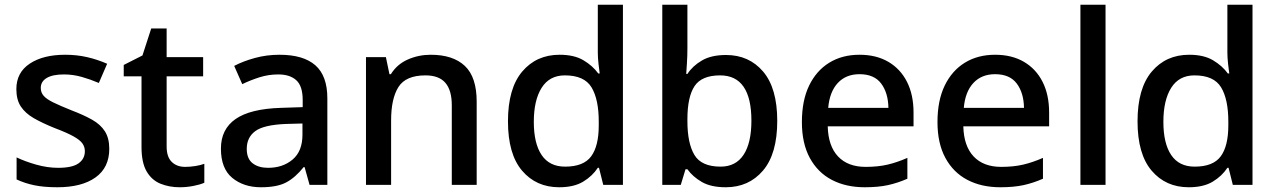

<svg xmlns="http://www.w3.org/2000/svg" viewBox="-20 -780 5387 810"><path d="M441 -152Q441 -73 383 -31.5Q325 10 222 10Q165 10 124.5 1.5Q84 -7 50 -23V-116Q85 -99 132.5 -85.5Q180 -72 225 -72Q285 -72 311.5 -91Q338 -110 338 -142Q338 -160 328 -174.5Q318 -189 290.5 -204.5Q263 -220 210 -240Q158 -261 122.5 -281.5Q87 -302 68 -330.5Q49 -359 49 -404Q49 -474 105.5 -511.5Q162 -549 255 -549Q304 -549 347.5 -539Q391 -529 432 -511L397 -430Q362 -445 325 -455.5Q288 -466 250 -466Q202 -466 177 -451Q152 -436 152 -409Q152 -390 164 -376Q176 -362 204.5 -348Q233 -334 283 -314Q333 -295 368.5 -275Q404 -255 422.5 -226Q441 -197 441 -152Z M761 -76Q782 -76 804 -79.5Q826 -83 842 -89V-9Q824 -1 795.5 4.5Q767 10 738 10Q694 10 657 -5Q620 -20 598.5 -57Q577 -94 577 -160V-458H502V-506L581 -546L618 -660H683V-539H837V-458H683V-162Q683 -118 704.5 -97Q726 -76 761 -76Z M1159 -549Q1260 -549 1310.5 -504.5Q1361 -460 1361 -365V0H1286L1265 -75H1261Q1226 -31 1187.5 -10.5Q1149 10 1081 10Q1008 10 960 -29.5Q912 -69 912 -153Q912 -235 974 -278Q1036 -321 1165 -325L1257 -328V-358Q1257 -417 1230 -441.5Q1203 -466 1154 -466Q1113 -466 1075 -454Q1037 -442 1002 -425L968 -502Q1006 -522 1055.5 -535.5Q1105 -549 1159 -549ZM1184 -257Q1092 -253 1056.5 -226.5Q1021 -200 1021 -152Q1021 -110 1046 -91Q1071 -72 1111 -72Q1173 -72 1214.5 -107Q1256 -142 1256 -212V-259Z M1797 -549Q1891 -549 1941 -502Q1991 -455 1991 -351V0H1886V-336Q1886 -399 1859 -430.5Q1832 -462 1775 -462Q1692 -462 1661 -413Q1630 -364 1630 -272V0H1524V-539H1608L1623 -467H1629Q1655 -509 1700.5 -529Q1746 -549 1797 -549Z M2339 10Q2242 10 2182.5 -60Q2123 -130 2123 -268Q2123 -407 2183 -478Q2243 -549 2341 -549Q2402 -549 2441 -526Q2480 -503 2504 -470H2510Q2508 -483 2505 -510Q2502 -537 2502 -558V-760H2608V0H2525L2507 -72H2502Q2479 -37 2440 -13.5Q2401 10 2339 10ZM2364 -77Q2442 -77 2474 -120.5Q2506 -164 2506 -251V-267Q2506 -361 2475.5 -411.5Q2445 -462 2363 -462Q2298 -462 2265 -409.5Q2232 -357 2232 -266Q2232 -175 2265 -126Q2298 -77 2364 -77Z M2880 -577Q2880 -544 2878 -514Q2876 -484 2875 -468H2880Q2902 -502 2941.5 -525Q2981 -548 3043 -548Q3140 -548 3199.5 -478Q3259 -408 3259 -270Q3259 -131 3199 -60.5Q3139 10 3042 10Q2979 10 2940.5 -12.5Q2902 -35 2880 -66H2872L2852 0H2774V-760H2880ZM3018 -462Q2940 -462 2910 -416.5Q2880 -371 2880 -277V-269Q2880 -176 2909.5 -126.5Q2939 -77 3020 -77Q3084 -77 3117 -127Q3150 -177 3150 -271Q3150 -366 3117 -414Q3084 -462 3018 -462Z M3606 -549Q3677 -549 3728 -519Q3779 -489 3806.5 -434.5Q3834 -380 3834 -305V-247H3472Q3474 -164 3515.5 -120Q3557 -76 3632 -76Q3684 -76 3724.5 -85.5Q3765 -95 3808 -114V-26Q3767 -8 3726 1Q3685 10 3628 10Q3549 10 3489.5 -21Q3430 -52 3396.5 -113.5Q3363 -175 3363 -265Q3363 -356 3393.5 -419Q3424 -482 3478.5 -515.5Q3533 -549 3606 -549ZM3606 -467Q3549 -467 3514.5 -430Q3480 -393 3474 -325H3728Q3727 -388 3697.5 -427.5Q3668 -467 3606 -467Z M4178 -549Q4249 -549 4300 -519Q4351 -489 4378.5 -434.5Q4406 -380 4406 -305V-247H4044Q4046 -164 4087.5 -120Q4129 -76 4204 -76Q4256 -76 4296.5 -85.5Q4337 -95 4380 -114V-26Q4339 -8 4298 1Q4257 10 4200 10Q4121 10 4061.5 -21Q4002 -52 3968.5 -113.5Q3935 -175 3935 -265Q3935 -356 3965.5 -419Q3996 -482 4050.5 -515.5Q4105 -549 4178 -549ZM4178 -467Q4121 -467 4086.5 -430Q4052 -393 4046 -325H4300Q4299 -388 4269.5 -427.5Q4240 -467 4178 -467Z M4644 0H4538V-760H4644Z M4995 10Q4898 10 4838.5 -60Q4779 -130 4779 -268Q4779 -407 4839 -478Q4899 -549 4997 -549Q5058 -549 5097 -526Q5136 -503 5160 -470H5166Q5164 -483 5161 -510Q5158 -537 5158 -558V-760H5264V0H5181L5163 -72H5158Q5135 -37 5096 -13.5Q5057 10 4995 10ZM5020 -77Q5098 -77 5130 -120.5Q5162 -164 5162 -251V-267Q5162 -361 5131.5 -411.5Q5101 -462 5019 -462Q4954 -462 4921 -409.5Q4888 -357 4888 -266Q4888 -175 4921 -126Q4954 -77 5020 -77Z"/></svg>

Font: Noto Sans Vithkuqi Medium
Style: Regular
Weight: 500
Version: Version 1.001